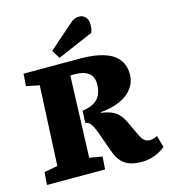

<svg xmlns="http://www.w3.org/2000/svg" viewBox="-136 -1062 1053 1185"><g transform="rotate(-15 390.0 -469.5)"><path d="M351 -386Q395 -392 423.5 -408Q452 -424 466 -453Q480 -482 480 -523Q480 -553 467.5 -573.5Q455 -594 428.5 -605Q402 -616 359 -616H334L315 -95L397 -81L391 0H20L26 -81L112 -97L136 -606L52 -623L58 -701H420Q509 -701 569.5 -682Q630 -663 660.5 -624.5Q691 -586 691 -529Q691 -480 663 -441Q635 -402 582.5 -378Q530 -354 457 -348V-344Q501 -338 528 -325Q555 -312 571.5 -292.5Q588 -273 600 -248L645 -152Q654 -133 663.5 -122Q673 -111 684 -107Q695 -103 707 -103Q719 -103 730 -106.5Q741 -110 754 -116L775 -41Q758 -26 733 -13Q708 0 680 7Q652 14 627 14Q584 14 551 4Q518 -6 494 -32.5Q470 -59 454 -106L421 -199Q408 -237 398 -259.5Q388 -282 377 -294Q366 -306 347 -310ZM418 -925Q435 -941 448.5 -947Q462 -953 480 -953Q502 -953 519 -936.5Q536 -920 536 -886Q536 -876 534 -861.5Q532 -847 526 -836L298 -738L265 -791Z"/></g></svg>

Font: Literata ExtraBold
Style: Italic
Weight: 800
Italic angle: -2°
Designer: Latin by Veronika Burian and Jose Scaglione. Greek by Irene Vlachou. Cyrillic by Vera Evstafieva
Foundry: TypeTogether
Version: Version 3.002